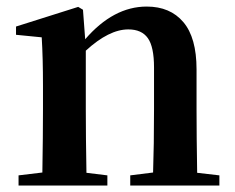

<svg xmlns="http://www.w3.org/2000/svg" viewBox="-20 -571 722 591"><path d="M586.9 -39.1 655.3 -31.2V0H380.9V-31.2L451.2 -40Q454.1 -123 454.1 -235.4V-363.3Q454.1 -426.8 435.1 -453.6Q416 -480.5 375 -480.5Q315.4 -480.5 244.1 -415V-235.4Q244.1 -152.3 246.1 -39.1L310.5 -31.2V0H37.1V-31.2L110.4 -40Q112.3 -153.3 112.3 -235.4V-306.6Q112.3 -392.6 108.4 -456.1L29.3 -463.9V-489.3L220.7 -549.8L235.4 -541L242.2 -450.2Q329.1 -550.8 431.6 -550.8Q503.9 -550.8 544.4 -502.9Q585 -455.1 585 -357.4V-235.4Q585 -152.3 586.9 -39.1Z"/></svg>

Font: GenRyuMin TW TTF Bold
Style: Regular
Weight: 700
Version: Version 1.300